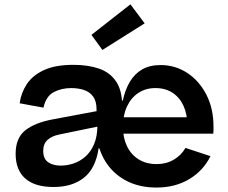

<svg xmlns="http://www.w3.org/2000/svg" viewBox="-20 -853 1048 884"><path d="M700.5 10.5Q625 10.5 567.5 -17.8Q510 -46 473.8 -97Q437.5 -148 427 -216L502 -390H545.5Q556 -439.5 577.8 -476.2Q599.5 -513 634.2 -533.2Q669 -553.5 719.5 -553.5Q786.5 -553.5 841.8 -517.5Q897 -481.5 930 -417.5Q963 -353.5 963 -269.5Q963 -262 963 -253.8Q963 -245.5 962 -237.5H840.5Q841.5 -245.5 842 -254.8Q842.5 -264 842.5 -276.5Q842.5 -326.5 825.2 -365Q808 -403.5 775 -425.5Q742 -447.5 695.5 -447.5Q651 -447.5 617.2 -425.2Q583.5 -403 564.8 -363Q546 -323 546 -269.5Q546 -219 564.5 -180.2Q583 -141.5 618 -119.5Q653 -97.5 701.5 -97.5Q745.5 -97.5 780 -117.8Q814.5 -138 834 -172L949 -134Q916 -67 851.2 -28.2Q786.5 10.5 700.5 10.5ZM226.5 8Q140.5 8 96.2 -31.2Q52 -70.5 52 -145Q52 -217.5 96.2 -252.8Q140.5 -288 223.5 -303.5L453 -346.5V-275L252 -233.5Q218 -226.5 198.5 -208.5Q179 -190.5 179 -158.5Q179 -121.5 201.8 -106Q224.5 -90.5 259.5 -90.5Q288 -90.5 317.5 -100Q347 -109.5 372.2 -131.2Q397.5 -153 413 -189Q428.5 -225 428.5 -277.5L468 -170H434Q420.5 -78 366.8 -35Q313 8 226.5 8ZM546.5 -212.5 434 -213 428.5 -277.5 424.5 -324.5V-349.5Q424.5 -387 408.8 -408.5Q393 -430 366.5 -438.8Q340 -447.5 308 -447.5Q263 -447.5 227.5 -428.8Q192 -410 180 -357.5L70.5 -377.5Q77 -425.5 103.5 -465.8Q130 -506 182.2 -530.2Q234.5 -554.5 318 -554.5Q385.5 -554.5 436 -537Q486.5 -519.5 514.5 -478Q542.5 -436.5 542.5 -365.5ZM499.5 -237.5V-313H905.5L930 -237.5ZM580.5 -833 646 -745.5 451.5 -623 401 -692.5Z"/></svg>

Font: Hepta Slab ExtraLight SemiBold
Style: Regular
Weight: 600
Version: Version 1.102